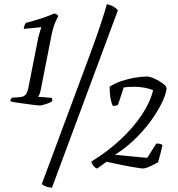

<svg xmlns="http://www.w3.org/2000/svg" viewBox="-20 -771 819 883"><path d="M160 -286Q154 -286 135 -288.5Q116 -291 93.5 -294Q71 -297 52 -300Q33 -303 27 -306Q29 -316 36 -322L70 -324Q91 -326 99 -337Q107 -348 112 -375L156 -598Q159 -611 164 -626.5Q169 -642 170 -645V-646L89 -638Q92 -657 99 -666Q137 -675 173.5 -687.5Q210 -700 230 -709Q244 -706 248 -697Q239 -680 232 -663.5Q225 -647 218 -615L168 -361Q166 -348 162 -338.5Q158 -329 155 -326L218 -321Q219 -319 220 -315.5Q221 -312 220 -306Q212 -299 192 -292.5Q172 -286 160 -286ZM219 92Q207 92 194 87.5Q181 83 172 76L391 -513Q422 -596 443 -659.5Q464 -723 471 -751Q488 -749 502 -740.5Q516 -732 522 -723ZM427 4Q418 2 410 -8Q402 -18 400 -28Q474 -73 533.5 -128.5Q593 -184 632 -242.5Q671 -301 684 -356Q666 -364 643 -368Q620 -372 596 -372Q575 -372 549 -369L523 -290Q518 -284 499 -284Q485 -310 484 -372Q506 -387 536.5 -397.5Q567 -408 599 -413.5Q631 -419 657 -419Q669 -419 690.5 -409.5Q712 -400 729 -387Q746 -374 746 -365Q746 -348 731 -312.5Q716 -277 686 -232.5Q656 -188 612 -142.5Q568 -97 509 -59L657 -45L699 -111Q708 -111 716.5 -109Q725 -107 727 -103Q722 -80 718.5 -66.5Q715 -53 707 -25Q694 -17 671.5 -6.5Q649 4 635 4Q590 -2 551 -10Q512 -18 470 -27Z"/></svg>

Font: Texturina 72pt 72pt ExtraLight
Style: Italic
Weight: 200
Italic angle: -11°
Designer: Guillermo Torres Carreño
Foundry: Omnibus-Type
Version: Version 1.002; ttfautohint (v1.8.3)